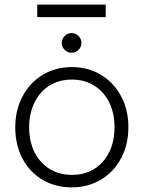

<svg xmlns="http://www.w3.org/2000/svg" viewBox="-20 -800 621 830"><path d="M46 -249Q46 -324 77.5 -383.5Q109 -443 164.5 -476.5Q220 -510 291 -510Q361 -510 416.5 -476.5Q472 -443 503.5 -384Q535 -325 535 -250Q535 -175 503.5 -116Q472 -57 416.5 -23.5Q361 10 290 10Q219 10 163.5 -23Q108 -56 77 -115Q46 -174 46 -249ZM475 -250Q475 -311 452 -357.5Q429 -404 387 -430Q345 -456 291 -456Q236 -456 194 -430Q152 -404 129 -356.5Q106 -309 106 -249Q106 -189 129 -142.5Q152 -96 194 -70Q236 -44 291 -44Q374 -44 424.5 -101Q475 -158 475 -250ZM247 -614Q247 -632 259.5 -644.5Q272 -657 289 -657Q307 -657 319.5 -644.5Q332 -632 332 -614Q332 -597 319.5 -584.5Q307 -572 289 -572Q272 -572 259.5 -584.5Q247 -597 247 -614ZM141 -780H437V-726H141Z"/></svg>

Font: Bellota
Style: Regular
Weight: 400
Designer: Kemie Guaida
Foundry: Kemie Guaida
Version: Version 4.001